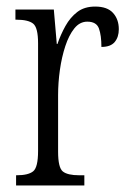

<svg xmlns="http://www.w3.org/2000/svg" viewBox="-20 -565 393 585"><path d="M29 0V-31H31Q66 -31 81 -43Q96 -55 96 -105V-433Q96 -481 81 -493Q66 -505 30 -505H27V-536H144L153 -431H155Q165 -460 179.5 -486Q194 -512 215.5 -528.5Q237 -545 270 -545Q307 -545 324.5 -525.5Q342 -506 342 -476Q342 -452 329.5 -437Q317 -422 289 -422Q289 -457 281.5 -478Q274 -499 246 -499Q223 -499 206.5 -478.5Q190 -458 179 -424.5Q168 -391 162.5 -352Q157 -313 157 -275V-103Q157 -54 171.5 -42.5Q186 -31 221 -31H237V0Z"/></svg>

Font: Noto Serif Sinhala ExtraCondensed Light
Style: Regular
Weight: 300
Width: 2
Designer: Jelle Bosma - Monotype Design Team
Foundry: Monotype Imaging Inc.
Version: Version 2.007; ttfautohint (v1.8.4.7-5d5b)